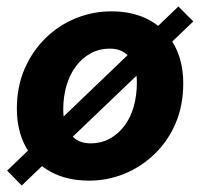

<svg xmlns="http://www.w3.org/2000/svg" viewBox="-20 -545 640 592"><path d="M255 12Q186 12 136 -15.5Q86 -43 59 -93Q32 -143 32 -210Q32 -278 56 -333Q80 -388 121 -428Q162 -468 214.5 -489Q267 -510 323 -510Q392 -510 441.5 -482.5Q491 -455 518 -405Q545 -355 545 -288Q545 -220 521.5 -165Q498 -110 456.5 -70Q415 -30 363 -9Q311 12 255 12ZM259 -103Q292 -103 318.5 -117.5Q345 -132 364 -157.5Q383 -183 392.5 -217Q402 -251 402 -291Q402 -337 381 -366Q360 -395 319 -395Q286 -395 259.5 -380.5Q233 -366 214 -340.5Q195 -315 185 -281Q175 -247 175 -207Q175 -162 196.5 -132.5Q218 -103 259 -103ZM47 27 2 -19 530 -525 576 -479Z"/></svg>

Font: Source Code Pro ExtraBold
Style: Italic
Weight: 800
Italic angle: -11°
Monospace: yes
Designer: Paul D. Hunt, Teo Tuominen
Foundry: Adobe Systems Incorporated
Version: Version 1.016;hotconv 1.0.116;makeotfexe 2.5.65601